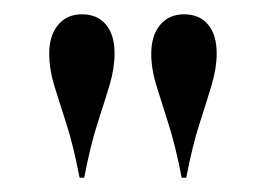

<svg xmlns="http://www.w3.org/2000/svg" viewBox="-20 -612 375 270"><path d="M91.9 -362.1Q83.1 -408.1 73 -439.1Q62.9 -470.2 56 -492.7Q49.2 -515.3 49.2 -536.3Q49.2 -562.1 61.7 -577Q74.2 -591.9 95.2 -591.9Q116.9 -591.9 129 -577.4Q141.1 -562.9 141.1 -537.1Q141.1 -516.1 134.3 -493.1Q127.4 -470.2 117.3 -439.1Q107.3 -408.1 98.4 -362.1ZM235.5 -362.1Q226.6 -408.1 216.5 -439.1Q206.5 -470.2 199.6 -492.7Q192.7 -515.3 192.7 -536.3Q192.7 -562.1 205.2 -577Q217.7 -591.9 238.7 -591.9Q260.5 -591.9 272.6 -577.4Q284.7 -562.9 284.7 -537.1Q284.7 -516.1 277.8 -493.1Q271 -470.2 260.9 -439.1Q250.8 -408.1 241.9 -362.1Z"/></svg>

Font: Playfair 144pt
Style: Regular
Weight: 400
Designer: Claus Eggers Sørensen
Foundry: Claus Eggers Sørensen
Version: Version 2.001;gftools[0.9.30]